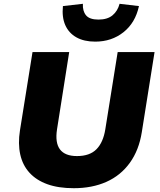

<svg xmlns="http://www.w3.org/2000/svg" viewBox="-20 -979 841 1010"><path d="M368 11Q287 11 229 -10Q171 -31 135 -70.5Q99 -110 86.5 -166.5Q74 -223 85 -293L151 -705H344L280 -299Q269 -228 295.5 -193Q322 -158 385 -158Q452 -158 487.5 -194Q523 -230 534 -299L599 -705H793L726 -284Q711 -189 663 -122.5Q615 -56 540 -22.5Q465 11 368 11ZM481 -760Q422 -760 382 -782.5Q342 -805 323.5 -846.5Q305 -888 311 -947L416 -959Q414 -921 432.5 -898.5Q451 -876 498 -876Q545 -876 572 -898.5Q599 -921 609 -959L711 -947Q692 -859 629.5 -809.5Q567 -760 481 -760Z"/></svg>

Font: Nunito Sans 6pt Black
Style: Italic
Weight: 900
Italic angle: -9°
Version: Version 3.101;gftools[0.9.27]